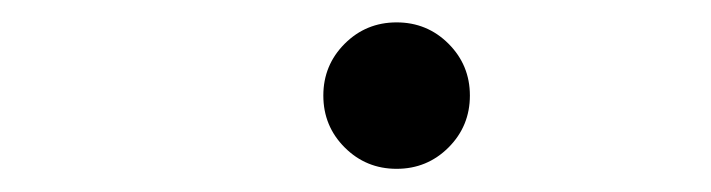

<svg xmlns="http://www.w3.org/2000/svg" viewBox="-20 -547 626 169"><path d="M329.1 -398.4Q302.2 -398.4 283.4 -417.2Q264.6 -436 264.6 -462.9Q264.6 -489.7 283.4 -508.5Q302.2 -527.3 329.1 -527.3Q356 -527.3 374.8 -508.5Q393.6 -489.7 393.6 -462.9Q393.6 -436 374.8 -417.2Q356 -398.4 329.1 -398.4Z"/></svg>

Font: Cascadia Mono PL SemiLight
Style: Italic
Weight: 350
Italic angle: -10°
Monospace: yes
Designer: Aaron Bell
Foundry: Saja Typeworks
Version: Version 2404.023; ttfautohint (v1.8.4)